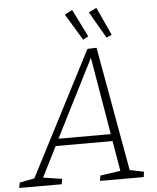

<svg xmlns="http://www.w3.org/2000/svg" viewBox="-95 -955 822 1005"><g transform="rotate(-5 316.5 -452.0)"><path d="M193 -28 188 0H-35L-30 -28L48 -43L384 -694L432 -696L549 -43L623 -28L619 0H389L394 -28L500 -43L473 -202H174L94 -43ZM192 -239H467L398 -646ZM366 -744 282 -883 322 -904 394 -759ZM489 -744 408 -884 449 -904 517 -757Z"/></g></svg>

Font: Bitter Light
Style: Italic
Weight: 300
Italic angle: -9°
Designer: Sol Matas, and Bitter project Authors
Foundry: Sol Matas
Version: Version 2.001